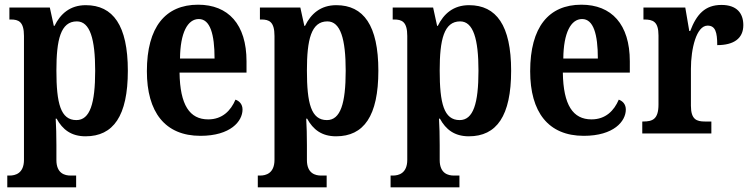

<svg xmlns="http://www.w3.org/2000/svg" viewBox="-20 -568 3197 817"><path d="M11 229H304V179H280C257 179 220 171 220 113V49C220 8 219 -30 217 -63H221C246 -17 283 12 344 12C462 12 524 -74 524 -267C524 -460 461 -546 345 -546C278 -546 237 -509 212 -458H209L192 -536H20V-485H26C59 -485 82 -476 82 -415V112C82 170 45 179 21 179H11ZM305 -57C238 -57 220 -128 220 -268C220 -399 238 -477 307 -477C363 -477 385 -402 385 -267C385 -128 363 -57 305 -57Z M833 10C961 10 1012 -52 1012 -102C1012 -124 999 -138 982 -144C962 -97 926 -60 866 -60C787 -60 746 -121 744 -259H1029V-307C1029 -465 951 -548 823 -548C684 -548 605 -453 605 -265C605 -91 682 10 833 10ZM893 -319H746C747 -428 778 -487 826 -487C874 -487 893 -423 893 -319Z M1077 229H1370V179H1346C1323 179 1286 171 1286 113V49C1286 8 1285 -30 1283 -63H1287C1312 -17 1349 12 1410 12C1528 12 1590 -74 1590 -267C1590 -460 1527 -546 1411 -546C1344 -546 1303 -509 1278 -458H1275L1258 -536H1086V-485H1092C1125 -485 1148 -476 1148 -415V112C1148 170 1111 179 1087 179H1077ZM1371 -57C1304 -57 1286 -128 1286 -268C1286 -399 1304 -477 1373 -477C1429 -477 1451 -402 1451 -267C1451 -128 1429 -57 1371 -57Z M1642 229H1935V179H1911C1888 179 1851 171 1851 113V49C1851 8 1850 -30 1848 -63H1852C1877 -17 1914 12 1975 12C2093 12 2155 -74 2155 -267C2155 -460 2092 -546 1976 -546C1909 -546 1868 -509 1843 -458H1840L1823 -536H1651V-485H1657C1690 -485 1713 -476 1713 -415V112C1713 170 1676 179 1652 179H1642ZM1936 -57C1869 -57 1851 -128 1851 -268C1851 -399 1869 -477 1938 -477C1994 -477 2016 -402 2016 -267C2016 -128 1994 -57 1936 -57Z M2464 10C2592 10 2643 -52 2643 -102C2643 -124 2630 -138 2613 -144C2593 -97 2557 -60 2497 -60C2418 -60 2377 -121 2375 -259H2660V-307C2660 -465 2582 -548 2454 -548C2315 -548 2236 -453 2236 -265C2236 -91 2313 10 2464 10ZM2524 -319H2377C2378 -428 2409 -487 2457 -487C2505 -487 2524 -423 2524 -319Z M2713 0H3007V-51H2979C2945 -51 2920 -59 2920 -118V-275C2920 -360 2943 -459 2991 -459C3024 -459 3032 -431 3032 -376C3102 -376 3143 -404 3143 -461C3143 -512 3115 -547 3050 -547C2980 -547 2944 -507 2917 -436H2913L2896 -536H2718V-485H2721C2759 -485 2782 -476 2782 -417V-123C2782 -60 2756 -51 2717 -51H2713Z"/></svg>

Font: Noto Serif Georgian Condensed Bold
Style: Regular
Weight: 700
Width: 3
Designer: Monotype Design Team, Akaki Razmadze
Foundry: Google LLC
Version: Version 2.003